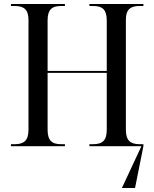

<svg xmlns="http://www.w3.org/2000/svg" viewBox="-20 -734 774 964"><path d="M35 0H306V-10H287C239 -10 219 -30 219 -83V-368H516V-83C516 -30 496 -10 447 -10H429V0H690L592 210H658L700 0V-10H681C633 -10 612 -30 612 -83V-634C612 -685 633 -704 681 -704H700V-714H429V-704H447C496 -704 516 -684 516 -631V-378H219V-632C219 -684 239 -704 287 -704H306V-714H35V-704H53C102 -704 123 -685 123 -633V-83C123 -30 102 -10 54 -10H35Z"/></svg>

Font: Noto Serif Display SemiCondensed
Style: Regular
Weight: 400
Width: 4
Designer: Monotype Design Team
Foundry: Monotype Imaging Inc.
Version: Version 2.009